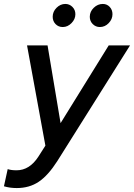

<svg xmlns="http://www.w3.org/2000/svg" viewBox="-80 -739 679 973"><path d="M5 214Q-30 214 -60 205L-41 118Q-24 124 4 124Q70 124 115 54L150 -1L57 -509H161L227 -115L471 -509H579L210 78Q164 150 116.5 182Q69 214 5 214ZM238 -602Q216 -602 201.5 -617Q187 -632 187 -654Q187 -680 206.5 -699.5Q226 -719 251 -719Q272 -719 287 -704Q302 -689 302 -667Q302 -642 282.5 -622Q263 -602 238 -602ZM426 -602Q405 -602 390 -617Q375 -632 375 -654Q375 -680 395 -699.5Q415 -719 441 -719Q462 -719 476 -704Q490 -689 490 -667Q490 -642 471 -622Q452 -602 426 -602Z"/></svg>

Font: Red Hat Display Medium
Style: Italic
Weight: 500
Italic angle: -12°
Designer: Pentagram, MCKL
Foundry: Pentagram, MCKL
Version: Version 1.023; ttfautohint (v1.8.3)